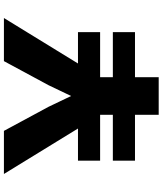

<svg xmlns="http://www.w3.org/2000/svg" viewBox="55 -835 830 980"><g transform="rotate(-90 470.0 -345.0)"><path d="M140 -249V-362H304L72 -740H292L415 -512L470 -397L525 -512L648 -740H868L636 -362H796V-249H566V-184H796V-71H566V50H374V-71H140V-184H374V-249Z"/></g></svg>

Font: OA Gothic ExtraBold
Style: Regular
Weight: 800
Designer: Choi Chi-young, Lee Jaesang, Lee Juhyun, Han Dohee
Foundry: DDUNGSANG CORP.
Version: Version 1.000;Build 20210203